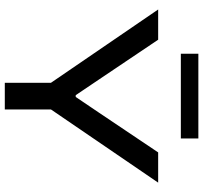

<svg xmlns="http://www.w3.org/2000/svg" viewBox="-43 -803 846 800"><g transform="rotate(90 380.0 -403.0)"><path d="M332 -182 19.5 -639H145.5L310.5 -393.5L376.5 -295.5H384L449.5 -392.5L615 -639H741L429 -182ZM325 0V-276.5H436V0ZM204 -733.5V-806.5H557V-733.5Z"/></g></svg>

Font: Anek Latin Expanded Medium
Style: Regular
Weight: 500
Width: 7
Designer: Yesha Goshar
Foundry: Ek Type
Version: Version 1.003